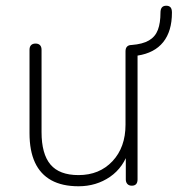

<svg xmlns="http://www.w3.org/2000/svg" viewBox="-20 -642 620 670"><path d="M254 8Q197 8 159 -13Q121 -34 102 -75Q83 -116 83 -177V-468Q83 -479 88.5 -484.5Q94 -490 104 -490Q114 -490 119.5 -484.5Q125 -479 125 -468V-181Q125 -105 156 -68Q187 -31 254 -31Q327 -31 372.5 -79.5Q418 -128 418 -207V-463Q418 -474 423.5 -479.5Q429 -485 439 -485Q478 -488 500 -501Q522 -514 531 -538Q540 -562 540 -598Q540 -622 560 -622Q570 -622 575 -616.5Q580 -611 580 -598Q580 -533 549.5 -495Q519 -457 460 -448V-16Q460 6 440 6Q430 6 424.5 0Q419 -6 419 -16V-121H431Q412 -58 364 -25Q316 8 254 8Z"/></svg>

Font: Nunito ExtraLight
Style: Regular
Weight: 200
Designer: Vernon Adams
Foundry: Vernon Adams
Version: Version 3.602